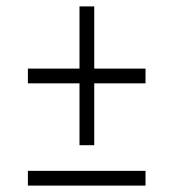

<svg xmlns="http://www.w3.org/2000/svg" viewBox="-20 -601 541 599"><path d="M228 -148V-341H67V-387H228V-581H274V-387H434V-341H274V-148ZM67 -22V-68H434V-22Z"/></svg>

Font: Archivo Condensed Thin
Style: Regular
Weight: 250
Width: 3
Designer: Hector Gatti
Foundry: Omnibus-Type
Version: Version 2.001